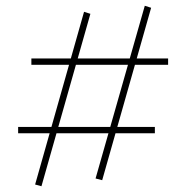

<svg xmlns="http://www.w3.org/2000/svg" viewBox="-20 -585 647 667"><path d="M335 41 312 35 483 -565 505 -558ZM43 -122V-144H518V-122ZM124 62 102 56 272 -544 294 -537ZM89 -360V-382H564V-360Z"/></svg>

Font: Ysabeau Office Thin
Style: Regular
Weight: 250
Designer: Christian Thalmann (Catharsis Fonts)
Version: Version 2.001;gftools[0.9.30]; featfreeze: tnum,lnum,ss02